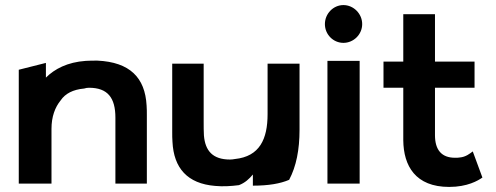

<svg xmlns="http://www.w3.org/2000/svg" viewBox="-20 -724 1955 757"><path d="M559 0V-270C559 -283 559 -295 558 -308C552 -418 492 -479 364 -485C349 -485 333 -485 318 -484C246 -479 195 -452 161 -418V-476L54 -449V0H183V-216C183 -264 197 -301 219 -328C237 -355 268 -371 312 -375C318 -377 324 -378 331 -378C405 -378 435 -338 435 -260V0Z M659 -473V-203C659 -190 659 -177 660 -165C665 -61 719 0 828 9C859 12 891 10 922 6C946 -3 963 -19 977 -36V8C1039 8 1085 0 1120 -15C1148 -68 1161 -133 1161 -213V-473H1035V-274C1035 -176 1004 -107 906 -97C900 -96 894 -95 887 -95C819 -95 789 -129 784 -190C783 -207 783 -225 783 -243V-473Z M1261 -629C1261 -588 1294 -555 1334 -555C1374 -555 1408 -588 1408 -629C1408 -670 1374 -704 1334 -704C1294 -704 1261 -670 1261 -629ZM1398 0V-484H1271V0Z M1882 -24 1844 -127C1833 -119 1817 -105 1792 -103C1787 -102 1781 -102 1774 -102C1721 -102 1695 -133 1695 -191V-378H1851V-481H1695V-668H1570V-481H1492V-378H1570V-171C1571 -70 1618 13 1751 13C1823 13 1865 -12 1882 -24Z"/></svg>

Font: Bluebird
Style: Ext
Weight: 400
Designer: Jasper
Foundry: Cannot Into Space Fonts
Version: Version 0.98